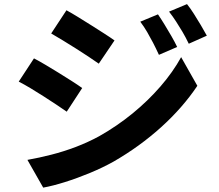

<svg xmlns="http://www.w3.org/2000/svg" viewBox="-20 -836 1040 911"><path d="M729.5 -767.9Q743.6 -747.4 760.5 -719.8Q777.3 -692.2 793.4 -664.5Q809.4 -636.7 820.6 -613.2L734.1 -575.8Q719.4 -607.8 706.1 -633.4Q692.7 -659 678.6 -683.4Q664.5 -707.8 645.6 -733.1ZM867.3 -816.5Q883.2 -796.8 900.1 -770.1Q916.9 -743.3 933.2 -716.2Q949.4 -689.1 961.4 -666.7L875.7 -628.5Q860.3 -660.4 845.6 -685.3Q830.9 -710.1 815.9 -733.2Q801 -756.4 782.1 -780.8ZM295.3 -787.3Q319.9 -773.9 350.9 -754.8Q381.8 -735.7 414.1 -715.4Q446.4 -695 475.2 -676.5Q504.1 -658 523.3 -644.1L448.7 -533.9Q428.3 -548.5 399.5 -567.5Q370.8 -586.5 339.5 -606.3Q308.2 -626.1 277.8 -644.6Q247.3 -663.1 222.9 -677.2ZM110.1 -77.4Q166.4 -87.4 224.1 -102.2Q281.8 -116.9 339.1 -138.6Q396.4 -160.3 450.4 -189.6Q535.3 -237.6 608.8 -297.6Q682.2 -357.6 741.1 -425.5Q800 -493.4 839.5 -564.8L916.4 -428.9Q846.8 -324.9 744.4 -232.4Q641.9 -140 518.7 -69.2Q467.9 -40.8 407.2 -15.6Q346.4 9.6 287.9 28Q229.3 46.3 185 54.2ZM141.2 -559Q166.5 -545.9 198 -527.1Q229.6 -508.3 261.6 -488.5Q293.6 -468.6 322.2 -450.4Q350.7 -432.2 370 -418.3L296.6 -306.1Q275.1 -321.2 246.7 -340Q218.2 -358.8 186.8 -379Q155.4 -399.3 124.9 -417.5Q94.3 -435.7 68.9 -448.8Z"/></svg>

Font: Noto Sans SC Thin
Style: Regular
Weight: 100
Designer: Ryoko NISHIZUKA 西塚涼子 (kana, bopomofo & ideographs); Paul D. Hunt (Latin, Greek & Cyrillic); Sandoll Communications 산돌커뮤니
Foundry: Adobe
Version: Version 2.004-H2;hotconv 1.0.118;makeotfexe 2.5.65603